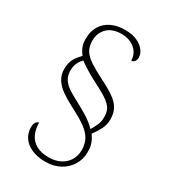

<svg xmlns="http://www.w3.org/2000/svg" viewBox="-209 -868 974 1091"><g transform="rotate(30 278.0 -322.0)"><path d="M265 116Q225 116 193.5 106Q162 96 140.5 78.5Q119 61 108 37.5Q97 14 97 -14Q97 -32 102 -41.5Q107 -51 113.5 -55Q120 -59 124 -59Q124 -17 139.5 16Q155 49 187 67Q219 85 269 85Q311 85 343 69Q375 53 393.5 23.5Q412 -6 412 -44Q412 -80 399.5 -106.5Q387 -133 363.5 -154Q340 -175 308.5 -193.5Q277 -212 238 -232Q197 -253 164.5 -276Q132 -299 113.5 -328Q95 -357 95 -395Q95 -436 110.5 -462.5Q126 -489 148 -510Q130 -535 122.5 -555Q115 -575 115 -603Q115 -654 136.5 -689Q158 -724 196.5 -742Q235 -760 284 -760Q334 -760 366 -744.5Q398 -729 414 -707Q430 -685 430 -662Q430 -646 422 -636Q414 -626 401 -626Q401 -656 386 -679Q371 -702 343.5 -716Q316 -730 280 -730Q218 -730 185.5 -697Q153 -664 153 -615Q153 -576 169.5 -549.5Q186 -523 221 -500.5Q256 -478 309 -451Q366 -423 400.5 -398.5Q435 -374 450.5 -345.5Q466 -317 466 -276Q466 -242 450.5 -212Q435 -182 414 -153Q423 -141 430 -128Q437 -115 442 -97.5Q447 -80 447 -51Q447 -4 423.5 34Q400 72 359.5 94Q319 116 265 116ZM395 -173Q405 -189 417 -214Q429 -239 429 -269Q429 -297 420.5 -317.5Q412 -338 384.5 -359.5Q357 -381 299 -410Q254 -433 222.5 -452Q191 -471 165 -490Q151 -477 140.5 -456Q130 -435 130 -404Q130 -370 146.5 -346Q163 -322 193 -303.5Q223 -285 263 -264Q299 -245 333 -223.5Q367 -202 395 -173Z"/></g></svg>

Font: Noto Serif Gujarati ExtraLight
Style: Regular
Weight: 250
Version: Version 2.102